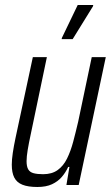

<svg xmlns="http://www.w3.org/2000/svg" viewBox="-20 -738 447 766"><path d="M129 8Q92 8 69.5 -1Q47 -10 37 -29.5Q27 -49 27 -81Q27 -101 31 -128Q35 -155 42 -188L111 -510H167L103 -204Q95 -167 90.5 -140Q86 -113 86 -95Q86 -74 92.5 -62.5Q99 -51 114 -47Q129 -43 152 -43Q187 -43 210 -59.5Q233 -76 247.5 -105.5Q262 -135 272 -172.5Q282 -210 292 -253L346 -510H402L294 0H245L257 -72H252Q242 -50 226.5 -32Q211 -14 187.5 -3Q164 8 129 8ZM226 -582 227 -587 290 -718H352L351 -713L270 -582Z"/></svg>

Font: Saira Condensed Light
Style: Italic
Weight: 300
Width: 3
Italic angle: -12°
Designer: Hector Gatti with collaboration of the Omnibus-Type team
Foundry: Omnibus-Type
Version: Version 1.101